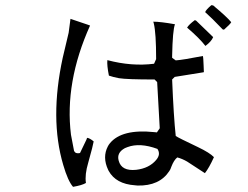

<svg xmlns="http://www.w3.org/2000/svg" viewBox="-20 -692 960 744"><path d="M876 -606Q872 -598 848 -577L843 -578Q799 -624 775 -645Q778 -654 799 -672L806 -671Q860 -626 876 -606ZM806 -548Q799 -531 776 -514Q754 -543 705 -585Q712 -597 735 -614L740 -612L798 -556Q802 -552 806 -548ZM809 -83Q790 -41 774 -21L705 -66Q686 -77 667 -82Q654 -72 644 -46Q641 -36 636 -29Q598 29 513 27Q508 26 503 26Q429 21 401 -30Q400 -32 399 -34Q376 -83 398 -125Q401 -131 406 -137Q452 -193 578 -180Q583 -180 588 -179L599 -195L589 -374L579 -384Q472 -384 441 -389Q419 -393 402 -399Q394 -439 396 -459Q490 -434 577 -445L585 -463Q585 -564 576 -601Q575 -605 574 -608Q602 -608 658 -598Q649 -575 647 -475Q647 -471 647 -468L661 -458Q689 -460 766 -475Q768 -470 769 -438L770 -413L769 -412L657 -394L647 -384Q653 -238 661 -165Q671 -158 747 -122Q793 -100 809 -83ZM590 -115Q522 -140 474 -122Q468 -120 464 -118Q431 -100 440 -69Q451 -28 508 -34Q558 -40 585 -72Q604 -94 590 -115ZM343 -144Q341 -130 322 -62Q308 -15 313 17Q298 26 263 32Q243 9 225 -53Q172 -232 223 -468L246 -565L253 -618V-619Q256 -618 321 -596Q325 -594 329 -593Q230 -373 255 -170L267 -107Q273 -95 290 -99Q293 -104 315 -151Q316 -155 318 -158Q329 -156 343 -144Z"/></svg>

Font: cwTeXYen
Style: Medium
Weight: 500
Version: Version 1.17